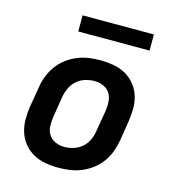

<svg xmlns="http://www.w3.org/2000/svg" viewBox="-107 -799 814 897"><g transform="rotate(15 300.0 -350.5)"><path d="M257 8Q224 8 193 2.5Q162 -3 135.5 -17.5Q109 -32 89.5 -55.5Q70 -79 60.5 -108Q51 -137 50.5 -169Q50 -201 55 -233L72 -333Q76 -360 86.5 -387Q97 -414 114.5 -438Q132 -462 156 -480Q180 -498 207 -509Q234 -520 261.5 -524Q289 -528 317 -528Q349 -528 380.5 -522.5Q412 -517 438.5 -502.5Q465 -488 484.5 -464.5Q504 -441 513.5 -412Q523 -383 523 -351Q523 -319 518 -287L502 -187Q497 -160 487 -133Q477 -106 459.5 -82Q442 -58 418 -40Q394 -22 367 -11Q340 0 312 4Q284 8 257 8ZM258 -93Q280 -93 302.5 -100Q325 -107 343 -122.5Q361 -138 371 -159.5Q381 -181 384 -203L401 -303Q405 -327 403.5 -350Q402 -373 391 -391Q380 -409 359.5 -418Q339 -427 316 -427Q294 -427 271 -420Q248 -413 230.5 -397.5Q213 -382 203 -360.5Q193 -339 189 -317L173 -217Q169 -193 170 -170Q171 -147 182.5 -129Q194 -111 214.5 -102Q235 -93 258 -93ZM182 -631V-709H527V-631Z"/></g></svg>

Font: Iosevka SS04 Extended Oblique
Style: Bold
Weight: 700
Width: 7
Italic angle: -9°
Monospace: yes
Designer: Belleve Invis
Foundry: Belleve Invis
Version: Version 19.0.0; ttfautohint (v1.8.4)